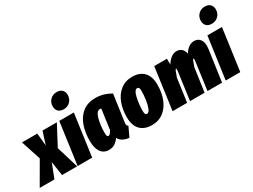

<svg xmlns="http://www.w3.org/2000/svg" viewBox="-117 -1464 2794 2124"><g transform="rotate(-30 1279.5 -402.5)"><path d="M469 -534 335 -281 420 0H227L200 -181L130 0H-58L106 -283L24 -534H219L235 -374L286 -534Z M686 -534 612 0H426L500 -534ZM517 -708Q517 -759 550.5 -792Q584 -825 633 -825Q677 -825 701 -801Q725 -777 725 -737Q725 -686 691.5 -653Q658 -620 609 -620Q565 -620 541 -644Q517 -668 517 -708Z M1167 -499 1120 -168Q1117 -152 1117 -140Q1117 -127 1121.5 -119Q1126 -111 1136 -106L1079 16Q1034 12 999.5 -6.5Q965 -25 951 -58Q923 -19 892 0.5Q861 20 818 20Q751 20 716 -31Q681 -82 681 -172Q681 -276 710 -362Q739 -448 804 -501Q869 -554 972 -554Q1073 -554 1167 -499ZM868 -167Q868 -139 873 -128Q878 -117 889 -117Q900 -117 911 -129.5Q922 -142 935 -164L971 -420Q962 -423 953 -423Q912 -423 890 -345.5Q868 -268 868 -167Z M1167 -196Q1167 -295 1198 -376Q1229 -457 1291 -505.5Q1353 -554 1441 -554Q1535 -554 1588 -499.5Q1641 -445 1641 -337Q1641 -238 1609.5 -157Q1578 -76 1516.5 -28Q1455 20 1367 20Q1273 20 1220 -34Q1167 -88 1167 -196ZM1454 -367Q1454 -395 1447.5 -406Q1441 -417 1427 -417Q1391 -417 1372.5 -334.5Q1354 -252 1354 -167Q1354 -139 1360.5 -127.5Q1367 -116 1381 -116Q1405 -116 1421.5 -157.5Q1438 -199 1446 -257.5Q1454 -316 1454 -367Z M2330 -434Q2330 -416 2327 -395L2271 0H2085L2134 -358Q2135 -365 2135 -375Q2135 -388 2130 -388Q2124 -388 2116 -370Q2108 -352 2091 -302L2048 0H1862L1911 -358Q1912 -365 1912 -375Q1912 -388 1907 -388Q1901 -388 1892.5 -369Q1884 -350 1866 -297L1825 0H1639L1713 -534H1875L1876 -460Q1935 -554 2008 -554Q2047 -554 2071.5 -531.5Q2096 -509 2104 -468Q2160 -554 2231 -554Q2278 -554 2304 -522.5Q2330 -491 2330 -434Z M2578 -534 2504 0H2318L2392 -534ZM2409 -708Q2409 -759 2442.5 -792Q2476 -825 2525 -825Q2569 -825 2593 -801Q2617 -777 2617 -737Q2617 -686 2583.5 -653Q2550 -620 2501 -620Q2457 -620 2433 -644Q2409 -668 2409 -708Z"/></g></svg>

Font: Fira Sans Extra Condensed Black
Style: Italic
Weight: 900
Width: 3
Italic angle: -8°
Designer: Carrois Corporate & Edenspiekermann AG
Foundry: Carrois Corporate GbR & Edenspiekermann AG
Version: Version 4.203